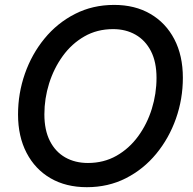

<svg xmlns="http://www.w3.org/2000/svg" viewBox="-20 -759 793 790"><path d="M337.4 11.2Q251.5 11.2 188 -25.6Q124.5 -62.5 89.4 -129.9Q54.2 -197.3 54.2 -288.1Q54.2 -375 82.5 -455.8Q110.8 -536.6 163.1 -600.3Q215.3 -664.1 288.1 -701.4Q360.8 -738.8 449.7 -738.8Q535.2 -738.8 598.6 -701.9Q662.1 -665 697.3 -597.7Q732.4 -530.3 732.4 -439Q732.4 -351.6 703.9 -270.8Q675.3 -189.9 622.8 -126.2Q570.3 -62.5 497.8 -25.6Q425.3 11.2 337.4 11.2ZM341.8 -88.4Q407.2 -88.4 459.5 -118.2Q511.7 -147.9 548.6 -198.5Q585.4 -249 604.7 -311.3Q624 -373.5 624 -438.5Q624 -503.9 601.1 -548.6Q578.1 -593.3 537.8 -616.2Q497.6 -639.2 445.3 -639.2Q379.4 -639.2 327.1 -609.1Q274.9 -579.1 238.3 -528.6Q201.7 -478 182.1 -415.8Q162.6 -353.5 162.6 -288.6Q162.6 -223.6 185.3 -179Q208 -134.3 248.5 -111.3Q289.1 -88.4 341.8 -88.4Z"/></svg>

Font: Inter 28pt Medium
Style: Italic
Weight: 500
Italic angle: -9.3988°
Designer: Rasmus Andersson
Foundry: rsms
Version: Version 4.001;git-66647c0bb